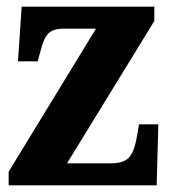

<svg xmlns="http://www.w3.org/2000/svg" viewBox="-20 -556 511 576"><path d="M6 0V-41L268 -470H170Q140 -470 125.5 -456Q111 -442 101 -401L93 -372H34L45 -536H443V-493L181 -66H313Q350 -66 366.5 -83Q383 -100 391 -148L397 -183H455L450 0Z"/></svg>

Font: Noto Serif Georgian Condensed ExtraBold
Style: Regular
Weight: 800
Width: 3
Designer: Monotype Design Team, Akaki Razmadze
Foundry: Google LLC
Version: Version 2.003; ttfautohint (v1.8.4.7-5d5b)